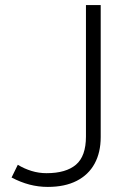

<svg xmlns="http://www.w3.org/2000/svg" viewBox="-20 -720 515 755"><path d="M168 15Q131 15 95.8 5.8Q60.5 -3.5 25.5 -22L50 -72Q75.5 -56.5 104 -47.8Q132.5 -39 163 -39Q239.5 -39 278.8 -72.5Q318 -106 318 -183V-700H376V-181Q376 -120.5 352 -76.5Q328 -32.5 281.5 -8.8Q235 15 168 15Z"/></svg>

Font: Geologica Roman Thin
Style: Regular
Weight: 250
Designer: Sindre Bremnes, Frode Helland
Foundry: Monokrom Skriftforlag AS
Version: Version 1.010;gftools[0.9.28]